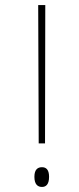

<svg xmlns="http://www.w3.org/2000/svg" viewBox="-20 -734 314 759"><path d="M133 -167H158L159 -714H131ZM146 5C161 5 174 -4 174 -35C174 -65 161 -73 146 -73C130 -73 116 -65 116 -35C116 -4 130 5 146 5Z"/></svg>

Font: Noto Serif Devanagari SemiCondensed Thin
Style: Regular
Weight: 100
Width: 4
Designer: Universal Thirst, Indian Type Foundry and the Monotype Design Team
Foundry: Monotype Imaging Inc.
Version: Version 2.004